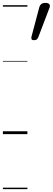

<svg xmlns="http://www.w3.org/2000/svg" viewBox="-20 -925 364 1324"><path d="M214 -648Q200 -648 197.5 -655Q195 -662 197 -672L251 -875Q254 -888 264 -896.5Q274 -905 293 -905Q314 -905 320.5 -895.5Q327 -886 322 -873L245 -671Q241 -660 234.5 -654Q228 -648 214 -648ZM0 369H169V379H0ZM0 -20H169V0H0ZM0 -505H169V-500H0ZM0 -889H169V-879H0Z"/></svg>

Font: Playwrite HR Guides
Style: Regular
Weight: 400
Designer: Veronika Burian, José Scaglione
Foundry: TypeTogether
Version: Version 1.003